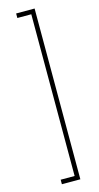

<svg xmlns="http://www.w3.org/2000/svg" viewBox="-138 -842 509 984"><g transform="rotate(-15 116.5 -350.0)"><path d="M158 -803V103H60V79H134V-779H60V-803Z"/></g></svg>

Font: Phudu Light Light
Style: Regular
Weight: 300
Version: Version 1.005;gftools[0.9.23]